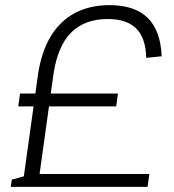

<svg xmlns="http://www.w3.org/2000/svg" viewBox="-20 -727 677 747"><path d="M128 -438Q141 -525 177 -585Q213 -645 271 -676Q329 -707 406 -707Q504 -707 554.5 -657.5Q605 -608 609 -508L549 -502Q547 -579 510 -616Q473 -653 399 -653Q309 -653 256.5 -600Q204 -547 188 -438L127 0H67ZM26 -28 76 -42 104 -50H561L554 0H22ZM58 -363H439L432 -313H51Z"/></svg>

Font: Pathway Extreme 8pt Thin
Style: Italic
Weight: 100
Italic angle: -8°
Designer: Eduardo Rodriguez Tunni
Foundry: Eduardo Rodriguez Tunni
Version: Version 1.000